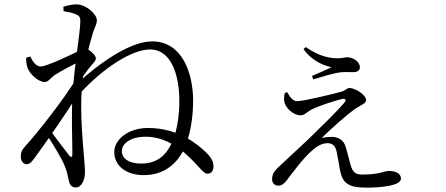

<svg xmlns="http://www.w3.org/2000/svg" viewBox="-20 -808 2040 879"><path d="M638.2 -6.2C736.4 -6.2 797.9 -64.9 828.2 -138.8C851.8 -195.9 864.1 -272.3 864.1 -346.7C864.1 -471.5 815.2 -618.6 676.5 -618.6C564.7 -618.6 412.2 -496.9 352.1 -442.3L348.7 -383.5C454.4 -497.5 584.1 -581.6 667.2 -581.6C761.2 -581.6 801.1 -470.6 801.1 -344C801.1 -280.3 790.7 -216.4 773.6 -169.8C743.2 -94.5 698.4 -59.2 624.9 -59.2C568 -59.2 537.9 -83.6 537.9 -115.9C537.9 -153.7 581.7 -182.2 647.2 -182.2C766.7 -182.2 850.4 -85.4 885.5 -48.3C907.5 -24.5 917.6 -12 931.3 -12.7C947.6 -12.7 957.5 -27.9 957.5 -46.9C957.5 -68.7 944.5 -90.4 921.8 -111.8C885.3 -146 798.7 -222.1 657.5 -222.1C567.8 -222.1 503.1 -169.7 503.1 -112.1C503.1 -47.5 559.5 -6.2 638.2 -6.2ZM102.3 -56.3C117.3 -56.5 126.6 -69.1 138.9 -85.7C197.3 -165.5 283.1 -289.4 335.5 -373.2L337.4 -460.8C272.5 -350.4 142.4 -189.8 98.1 -141.5C79.2 -121.1 75.3 -109.1 75.3 -90.9C75.3 -70.6 87.3 -56.1 102.3 -56.3ZM326.7 50.2C354.7 50.2 369 13.7 369 -19.6C369 -41.9 365.5 -74.3 363.7 -100.2C359.1 -158.4 345.9 -287.3 354.7 -405.4C361.8 -504 390.7 -608.5 401.9 -645.2C412.5 -685.1 423.4 -694.4 423.4 -715.2C423.4 -743.8 373.2 -787.9 331 -787.9C309.2 -787.9 288.6 -782.8 270.2 -777.3L271 -756.8C293.9 -753.3 312.5 -748.8 325.1 -743.6C342.3 -736.3 347.7 -731.7 347.7 -709.1C346.9 -656.6 323 -527.7 313 -387.5C305.4 -282.2 311.7 -161.5 311.3 -102.6C311.1 -87.1 305.8 -86.2 296.9 -96.1C279.8 -117.4 231 -182.2 201.4 -223L186.3 -201.4C217.2 -159.2 265.4 -77.8 276.8 -47.4C285.9 -24.7 289.5 -8.1 294.5 16.2C298.7 39.3 308.8 50.2 326.7 50.2ZM184.9 -432.5C201.8 -432.5 212.2 -452.8 233 -466.2C267.2 -486.7 322.2 -517.1 366.4 -536.8C361.3 -520.7 353.8 -503.9 348.1 -493.9L344.3 -435.9C362.6 -462.1 379.3 -486.8 396.1 -506C408.7 -521.5 418.9 -529.7 418.9 -541.5C418.9 -553.5 397.1 -574.7 379.4 -583.9C367.8 -588.7 362.5 -586.5 349.5 -579.9C323.8 -565.1 194.5 -503.6 166.5 -503.6C147.7 -503.6 132.8 -519.6 118.8 -549.5L99.9 -543.9C99.4 -530 100.6 -515.7 104.8 -501.1C114.9 -468.9 155.8 -432.5 184.9 -432.5Z M1657 51C1721.4 51 1815.7 43.2 1815.7 9.5C1815.7 -11.5 1794.6 -25.3 1762.5 -25.3C1734.1 -25.3 1721.4 -8.9 1638.3 -8.9C1605.6 -8.9 1593.8 -20.6 1584 -56.7C1577.9 -80.8 1569.3 -112.9 1561.9 -137.3C1553.6 -166.4 1528.3 -181.5 1498.8 -181.5C1485.4 -181.5 1467.1 -179.9 1452.4 -176.1C1494 -217.5 1569.8 -284.1 1602.5 -307.4C1628.5 -325.9 1656 -333.4 1656 -349.3C1656 -375.1 1604.2 -405.1 1580.5 -405.1C1567.7 -405.1 1561.5 -393.2 1543.1 -388.2C1498 -376 1370.4 -344.8 1339.3 -344.8C1322.4 -344.8 1306.8 -362.7 1295.2 -385.8L1283.8 -382.8C1280.2 -366.7 1278.5 -350.8 1283.4 -335.7C1291.4 -311.7 1322.3 -280.2 1357.3 -280.2C1373.6 -280.2 1383 -293.7 1404.5 -305.6C1445.8 -326.3 1513.7 -346.9 1543.9 -354.3C1560.8 -358.9 1567.9 -351.3 1555.8 -336.9C1525 -300.6 1453 -229.8 1396.2 -174.8C1357.8 -137.9 1295.6 -81.6 1263.8 -51.4C1241.7 -30.7 1225.6 -16.2 1225.6 12.8C1225.6 31 1238.4 41.9 1253.9 41.9C1269.9 41.9 1281.2 32.6 1292.3 18C1321.1 -19 1364.2 -80.4 1411.3 -121.1C1434.5 -141.4 1456.1 -152.5 1480.3 -152.5C1503.8 -152.5 1515.8 -137.4 1520.6 -115.9C1526.8 -88.9 1531.5 -56.9 1536.3 -30.6C1547.8 29.9 1573.1 51 1657 51ZM1408.1 -460.2 1414.5 -444.7C1447 -454.3 1512.5 -475.4 1545.1 -477.5C1565.4 -478.9 1579.6 -477.6 1598.3 -477.6C1619.2 -477.6 1627.6 -488.3 1627.6 -499.4C1627.6 -526.3 1596.2 -545.8 1569.2 -545.8C1556.7 -545.8 1544.8 -540.3 1519.6 -541.1C1473 -542.7 1429.2 -558.5 1380 -592.5L1369.6 -583.1C1413.5 -521.7 1471.3 -506.6 1497.5 -500.1C1475.2 -489.3 1439.3 -473.3 1408.1 -460.2Z"/></svg>

Font: Source Han Serif TW VF
Style: Regular
Weight: 250
Designer: Ryoko NISHIZUKA 西塚涼子 (kana & ideographs); Frank Grießhammer (Latin, Greek & Cyrillic); Wenlong ZHANG 张文龙 (bopomofo); San
Foundry: Adobe
Version: Version 2.002;hotconv 1.1.0;makeotfexe 2.6.0